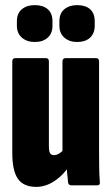

<svg xmlns="http://www.w3.org/2000/svg" viewBox="-20 -724 435 750"><path d="M122 6Q72 6 50 -25.5Q28 -57 28 -126V-484Q28 -497 40 -497H159Q171 -497 171 -484V-154Q171 -133 175.5 -125.5Q180 -118 191 -118Q201 -118 211.5 -124.5Q222 -131 231 -142L254 -81Q230 -42 194.5 -18Q159 6 122 6ZM259 0Q248 0 246 -11Q244 -27 242 -51.5Q240 -76 240 -94L224 -128V-484Q224 -497 237 -497H355Q367 -497 367 -484V-130Q367 -97 367.5 -67Q368 -37 370 -14Q372 0 360 0ZM116 -560Q85 -560 65.5 -577Q46 -594 46 -623V-641Q46 -672 65.5 -688Q85 -704 116 -704Q148 -704 166.5 -688Q185 -672 185 -641V-623Q185 -594 166.5 -577Q148 -560 116 -560ZM281 -560Q251 -560 231.5 -577Q212 -594 212 -623V-641Q212 -672 231.5 -688Q251 -704 281 -704Q314 -704 332 -688Q350 -672 350 -641V-623Q350 -594 332 -577Q314 -560 281 -560Z"/></svg>

Font: Sofia Sans Extra Condensed Black
Style: Regular
Weight: 900
Designer: Botio Nikoltchev, Ani Petrova
Foundry: lettersoup
Version: Version 4.101